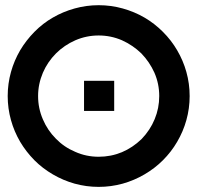

<svg xmlns="http://www.w3.org/2000/svg" viewBox="-20 -692 764 743"><path d="M701.2 -413.6Q713.9 -368.2 713.9 -320.3Q713.9 -272.5 701.2 -227.1Q689 -183.1 665.5 -143.1Q643.1 -104.5 610.4 -71.8Q579.1 -40.5 539.1 -17.1Q499 6.3 455.1 18.6Q409.7 31.2 361.8 31.2Q314 31.2 268.6 18.6Q224.6 6.3 184.6 -17.1Q144.5 -40.5 113.3 -71.8Q81.1 -104.5 58.1 -143.1Q34.7 -183.1 22.5 -227.1Q9.8 -272.5 9.8 -320.3Q9.8 -368.2 22.5 -413.6Q34.7 -457.5 58.1 -497.6Q81.1 -536.1 113.3 -568.8Q145.5 -601.6 184.6 -624Q223.1 -646.5 268.6 -659.2Q314 -671.9 361.8 -671.9Q409.7 -671.9 455.1 -659.2Q500.5 -646.5 539.1 -624Q577.6 -601.6 610.4 -568.8Q643.1 -536.1 665.5 -497.6Q689 -457.5 701.2 -413.6ZM578.6 -231Q596.2 -273.4 596.2 -320.3Q596.2 -367.7 577.6 -410.6Q558.6 -452.6 526.9 -485.4Q494.1 -517.1 452.1 -536.1Q409.2 -554.7 361.8 -554.7Q314.5 -554.7 271.5 -536.1Q228.5 -517.1 196.8 -485.4Q164.1 -452.6 146 -410.6Q127.4 -366.7 127.4 -320.3Q127.4 -272.9 146 -230Q164.1 -187.5 196.3 -155.3Q228 -122.6 271 -104.5Q313.5 -85.4 361.8 -85.4Q409.2 -85.4 451.7 -103Q493.2 -120.6 527.8 -153.8Q561.5 -189 578.6 -231ZM305.2 -262.7V-379.4H421.9V-262.7Z"/></svg>

Font: Sangha Kali
Style: Regular
Weight: 400
Designer: Seslavinskaya Anna
Foundry: Popkern
Version: Version 2.000;PS 002.000;hotconv 1.0.88;makeotf.lib2.5.64775